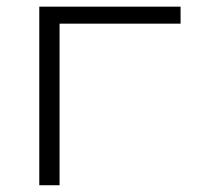

<svg xmlns="http://www.w3.org/2000/svg" viewBox="-20 -548 640 568"><path d="M514.2 -478H156.2V0H96.2V-528.3H514.2Z"/></svg>

Font: Roboto Mono Light
Style: Regular
Weight: 300
Designer: Google
Version: Version 2.000985; 2015; ttfautohint (v1.3)